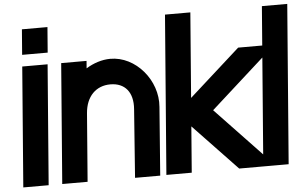

<svg xmlns="http://www.w3.org/2000/svg" viewBox="-57 -967 1678 1056"><g transform="rotate(-5 782.0 -439.0)"><path d="M87.2 -727 98.2 -867H239.2L228.2 -727ZM82.2 -663H222.2L170 0H30Z M674.6 -376 646.9 1H785.9L814.6 -376C827.1 -522 708.3 -664 567.2 -663C521.5 -662.7 475.5 -647.6 434 -622.2L437.2 -663H297.2L245 0H385L414.6 -376C421.9 -469 477.2 -523 556.2 -523C636.2 -523 681.9 -469 674.6 -376Z M992.3 -410 1274.2 -663H1475.2L1107.1 -332L1423 0H1222L980 -253.9L960 0H820L889.2 -879H1029.2Z M1424.2 -879H1564.2L1495 0H1355Z"/></g></svg>

Font: Poland Can Into
Style: Of Regular
Weight: 500
Foundry: Cannot Into Space Fonts
Version: Version 1.01